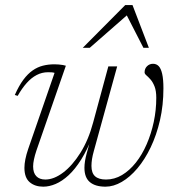

<svg xmlns="http://www.w3.org/2000/svg" viewBox="-20 -710 689 739"><path d="M397 -454.5H431L341.5 -130Q336.5 -112.5 334.2 -98Q332 -83.5 332 -71.5Q332 -44 346 -31.5Q360 -19 388 -19Q420.5 -19 449.5 -36.2Q478.5 -53.5 502.8 -84Q527 -114.5 544.5 -154.8Q562 -195 571.8 -240.8Q581.5 -286.5 581.5 -333.5Q581.5 -360.5 574.8 -377.5Q568 -394.5 559 -404.5Q550 -414.5 543.2 -420.2Q536.5 -426 536.5 -431.5Q536.5 -446 546 -455.2Q555.5 -464.5 569 -464.5Q582 -464.5 590.8 -455.5Q599.5 -446.5 604.2 -425.8Q609 -405 609 -370Q609 -305 595.8 -247.5Q582.5 -190 560 -143Q537.5 -96 508.8 -62Q480 -28 448.5 -9.8Q417 8.5 386 8.5Q347 8.5 326 -9Q305 -26.5 305 -64Q305 -76 307.2 -90.2Q309.5 -104.5 314 -121L332.5 -187H337Q316 -133.5 292.5 -96Q269 -58.5 244 -35.5Q219 -12.5 194.2 -2Q169.5 8.5 146.5 8.5Q114.5 8.5 94.2 -8.8Q74 -26 74 -64Q74 -94 88.5 -136.5L190 -429.5Q186 -431 179.8 -431.5Q173.5 -432 165 -432Q141.5 -432 121 -421.2Q100.5 -410.5 82.5 -390.2Q64.5 -370 48 -341L37 -344.5Q53 -380.5 70 -403.2Q87 -426 105.8 -439Q124.5 -452 145.2 -457.2Q166 -462.5 189.5 -462.5Q197 -462.5 205.8 -461.8Q214.5 -461 222 -459.8Q229.5 -458.5 233.5 -457L120 -130Q114 -112 110.8 -96.8Q107.5 -81.5 107.5 -69.5Q107.5 -44.5 119.8 -31.8Q132 -19 154.5 -19Q187.5 -19 223 -45.8Q258.5 -72.5 289.5 -121.8Q320.5 -171 338.5 -238.5ZM298.5 -526 462 -690.5H490L553 -526H532L462 -662.5H481.5L325.5 -526Z"/></svg>

Font: Newsreader ExtraLight
Style: Italic
Weight: 250
Italic angle: -17°
Designer: Hugues Gentile
Foundry: Production Type
Version: Version 1.003